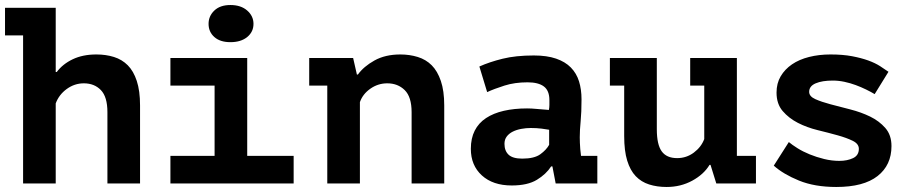

<svg xmlns="http://www.w3.org/2000/svg" viewBox="-20 -731 3640 765"><path d="M0 -700H202V-444H206Q230 -476 270 -495Q310 -514 364 -514Q402 -514 434 -504Q466 -494 489 -471Q512 -448 525 -408.5Q538 -369 538 -311V0H408V-284Q408 -345 382 -372Q356 -399 314 -399Q277 -399 246 -376.5Q215 -354 202 -319V0H72V-590H0Z M659 -110H835V-390H659V-500H965V-110H1150V0H659ZM811 -636Q811 -667 834 -689Q857 -711 898 -711Q940 -711 965 -689Q990 -667 990 -636Q990 -604 965 -583.5Q940 -563 898 -563Q857 -563 834 -583.5Q811 -604 811 -636Z M1212 -500H1387L1402 -434H1406Q1429 -466 1472 -490Q1515 -514 1575 -514Q1612 -514 1644.5 -504Q1677 -494 1700 -471Q1723 -448 1736.5 -408.5Q1750 -369 1750 -311V0H1620V-284Q1620 -345 1592.5 -372Q1565 -399 1523 -399Q1486 -399 1455.5 -377.5Q1425 -356 1414 -324V0H1284V-390H1212Z M1890 -466Q1930 -484 1982.5 -497Q2035 -510 2107 -510Q2159 -510 2195.5 -497.5Q2232 -485 2254.5 -462Q2277 -439 2287 -407Q2297 -375 2297 -335Q2297 -284 2293.5 -248Q2290 -212 2290 -184Q2290 -163 2292 -137Q2294 -123 2295 -110H2360V0H2194L2181 -68H2176Q2156 -37 2119 -14.5Q2082 8 2019 8Q1944 8 1900 -32Q1856 -72 1856 -138Q1856 -180 1871.5 -210.5Q1887 -241 1916.5 -260.5Q1946 -280 1987.5 -289.5Q2029 -299 2080 -299Q2098 -299 2118 -297Q2138 -295 2167 -293Q2169 -303 2169 -313V-332Q2169 -370 2147 -386.5Q2125 -403 2082 -403Q2031 -403 1990 -390Q1949 -377 1921 -364ZM2061 -99Q2109 -99 2133 -116.5Q2157 -134 2168 -154V-214Q2158 -216 2138 -218.5Q2118 -221 2095 -221Q2076 -221 2057 -217.5Q2038 -214 2023 -206.5Q2008 -199 1999 -187Q1990 -175 1990 -158Q1990 -130 2006.5 -114.5Q2023 -99 2061 -99Z M2730 -500H2916V-152Q2916 -131 2916 -110H2992V0H2834L2811 -74H2807Q2784 -36 2738 -11Q2692 14 2636 14Q2598 14 2566.5 4Q2535 -6 2513 -29Q2491 -52 2479 -91Q2467 -130 2467 -189V-390H2410V-500H2597V-216Q2597 -155 2616.5 -128Q2636 -101 2678 -101Q2715 -101 2744.5 -123Q2774 -145 2786 -177V-390H2730Z M3402 -138Q3402 -158 3377.5 -170Q3353 -182 3317 -192Q3281 -202 3238 -212.5Q3195 -223 3159 -241.5Q3123 -260 3098.5 -288.5Q3074 -317 3074 -362Q3074 -399 3090.5 -427Q3107 -455 3135.5 -474.5Q3164 -494 3203.5 -504Q3243 -514 3289 -514Q3338 -514 3375 -507Q3412 -500 3439.5 -490Q3467 -480 3486.5 -467.5Q3506 -455 3520 -445L3465 -356Q3450 -365 3430.5 -374.5Q3411 -384 3389.5 -392Q3368 -400 3344.5 -405Q3321 -410 3298 -410Q3256 -410 3230 -399Q3204 -388 3204 -365Q3204 -347 3228.5 -336Q3253 -325 3289 -315.5Q3325 -306 3368 -295Q3411 -284 3447 -266.5Q3483 -249 3507.5 -221Q3532 -193 3532 -149Q3532 -73 3476.5 -29.5Q3421 14 3312 14Q3226 14 3163.5 -11.5Q3101 -37 3063 -71L3123 -165Q3136 -154 3157.5 -140.5Q3179 -127 3206 -116Q3233 -105 3263.5 -97.5Q3294 -90 3324 -90Q3356 -90 3379 -101Q3402 -112 3402 -138Z"/></svg>

Font: PT Mono
Style: Bold
Weight: 700
Monospace: yes
Designer: A.Korolkova, I.Chaeva
Foundry: ParaType Ltd
Version: Version 1.000 OFL